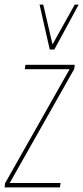

<svg xmlns="http://www.w3.org/2000/svg" viewBox="-31 -810 360 830"><path d="M-11 0 -9 -18 270 -511H76L79 -530H292L290 -512L11 -19H231L228 0ZM309 -790 204 -596H184L140 -790H156L196 -618L292 -790Z"/></svg>

Font: Georama Condensed Thin
Style: Italic
Weight: 100
Width: 3
Italic angle: -9°
Designer: Jean-Baptiste Levee
Foundry: Production Type
Version: Version 1.000